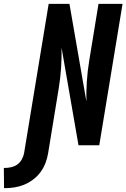

<svg xmlns="http://www.w3.org/2000/svg" viewBox="-130 -755 657 998"><path d="M-109 223 -110 118H-105Q-89 118 -71.5 114Q-54 110 -40 100Q-26 90 -17 74Q-8 58 -5 42L123 -735H231L319 -228Q318 -280 321.5 -333.5Q325 -387 334 -441L382 -735H507L386 0H278L190 -507Q191 -455 187.5 -401.5Q184 -348 175 -294L120 42Q116 67 106.5 92Q97 117 81 139Q65 161 42.5 178Q20 195 -4.5 205Q-29 215 -54.5 219Q-80 223 -105 223Z"/></svg>

Font: Iosevka SS18 Extrabold
Style: Italic
Weight: 800
Italic angle: -9°
Monospace: yes
Designer: Belleve Invis
Foundry: Belleve Invis
Version: Version 25.1.1; ttfautohint (v1.8.4)